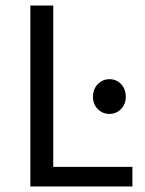

<svg xmlns="http://www.w3.org/2000/svg" viewBox="-20 -676 526 696"><path d="M90 0V-656H173V-71H460V0ZM377 -263Q352 -263 334.5 -280.5Q317 -298 317 -325Q317 -353 334.5 -371Q352 -389 377 -389Q402 -389 419 -371Q436 -353 436 -325Q436 -298 418.5 -280.5Q401 -263 377 -263Z"/></svg>

Font: Toshiba Sans
Style: Regular
Weight: 400
Designer: Paul D. Hunt
Foundry: Toshiba Corporation
Version: Version 2.020;PS 2.0;hotconv 1.0.86;makeotf.lib2.5.63406